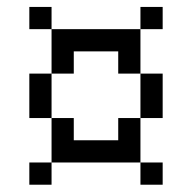

<svg xmlns="http://www.w3.org/2000/svg" viewBox="-20 -582 540 540"><path d="M125 -500H62.5V-562.5H125ZM62.5 -125H125V-62.5H62.5ZM62.5 -375H125V-250H62.5ZM125 -250H187.5V-187.5H312.5V-250H375V-125H125ZM125 -500H375V-375H312.5V-437.5H187.5V-375H125ZM375 -125H437.5V-62.5H375ZM375 -375H437.5V-250H375ZM375 -562.5H437.5V-500H375Z"/></svg>

Font: 寒蝉点阵体 16px
Style: Regular
Weight: 400
Designer: Designed by Warren2060
Foundry: ChillType
Version: Version 1.000